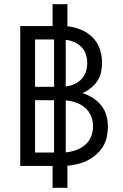

<svg xmlns="http://www.w3.org/2000/svg" viewBox="-20 -795 590 920"><path d="M232 105V0H77V-670H232V-775H303V-669Q336 -666 367.5 -653Q399 -640 423 -616.5Q447 -593 458 -560.5Q469 -528 469 -494Q469 -471 464 -448Q459 -425 446 -406Q433 -387 414.5 -372.5Q396 -358 375 -349Q401 -341 424.5 -326Q448 -311 465 -290Q482 -269 489.5 -242Q497 -215 497 -188Q497 -163 491.5 -138Q486 -113 473 -92Q460 -71 440.5 -54Q421 -37 399 -26Q377 -15 352.5 -9Q328 -3 303 -1V105ZM148 -379H239V-606H148ZM295 -381Q316 -383 335.5 -391.5Q355 -400 370 -415.5Q385 -431 391.5 -451.5Q398 -472 398 -493Q398 -514 391.5 -534.5Q385 -555 370 -570Q355 -585 335.5 -593.5Q316 -602 295 -604ZM148 -64H239V-315H148ZM295 -65Q320 -67 344 -75.5Q368 -84 387.5 -100.5Q407 -117 416.5 -140.5Q426 -164 426 -189Q426 -215 416.5 -238.5Q407 -262 388 -278.5Q369 -295 344.5 -303.5Q320 -312 295 -314Z"/></svg>

Font: Lode
Style: Regular
Weight: 400
Monospace: yes
Designer: Belleve Invis
Foundry: Belleve Invis
Version: Version 29.2.0; ttfautohint (v1.8.3)